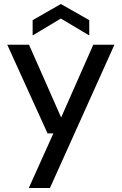

<svg xmlns="http://www.w3.org/2000/svg" viewBox="-20 -718 604 953"><path d="M123 215 245 -56H216L16 -496H124L283 -136H284L443 -496H548L228 215ZM142 -542V-618L282 -698L423 -618V-542L282 -626Z"/></svg>

Font: DM Sans 28pt Medium
Style: Regular
Weight: 500
Version: Version 4.004;gftools[0.9.30]